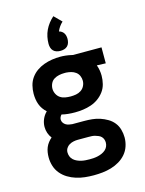

<svg xmlns="http://www.w3.org/2000/svg" viewBox="-144 -865 888 1173"><g transform="rotate(-15 300.0 -278.5)"><path d="M300 223Q272 223 244 220Q216 217 189 208.5Q162 200 138 185.5Q114 171 96 149.5Q78 128 69.5 101Q61 74 61 46Q61 30 63.5 14Q66 -2 72 -16.5Q78 -31 88 -44Q98 -57 110 -67Q98 -82 91.5 -101Q85 -120 85 -140Q85 -165 95 -188.5Q105 -212 123 -229Q110 -241 100 -255Q90 -269 84 -285.5Q78 -302 75.5 -319Q73 -336 73 -353Q73 -379 79.5 -405Q86 -431 101.5 -452.5Q117 -474 138.5 -489Q160 -504 185 -513Q210 -522 236 -526Q262 -530 288 -530Q305 -530 322.5 -528Q340 -526 358 -522L366 -520H547V-419L491 -421Q497 -405 500 -387.5Q503 -370 503 -353Q503 -327 496.5 -301Q490 -275 474.5 -254Q459 -233 437.5 -217.5Q416 -202 391 -193.5Q366 -185 340 -181.5Q314 -178 288 -178Q267 -178 246 -180Q225 -182 205 -187Q199 -181 195.5 -173.5Q192 -166 192 -158Q192 -147 198 -138Q204 -129 213 -123.5Q222 -118 232.5 -116Q243 -114 253 -113Q255 -113 256.5 -113Q258 -113 259 -113Q262 -113 265 -113Q268 -113 272 -113H328Q354 -113 379 -110.5Q404 -108 428 -100Q452 -92 474 -79Q496 -66 511.5 -46.5Q527 -27 534 -2Q541 23 541 48Q541 76 532 103Q523 130 505 151Q487 172 462.5 186.5Q438 201 411 209Q384 217 356 220Q328 223 300 223ZM288 -279Q305 -279 322 -282Q339 -285 353.5 -294.5Q368 -304 376 -320Q384 -336 384 -353Q384 -369 377.5 -384Q371 -399 358 -408.5Q345 -418 329.5 -422Q314 -426 298 -427H288Q288 -427 287.5 -427Q287 -427 287 -427Q270 -427 253 -423.5Q236 -420 221.5 -411Q207 -402 199.5 -386Q192 -370 192 -353Q192 -336 200 -320Q208 -304 222 -294.5Q236 -285 253.5 -282Q271 -279 288 -279ZM300 122Q314 122 327 121Q340 120 353 117Q366 114 378.5 108.5Q391 103 401 94.5Q411 86 416.5 74Q422 62 422 48Q422 38 418.5 28Q415 18 407.5 10.5Q400 3 390 -1Q380 -5 370 -8Q360 -11 349.5 -11.5Q339 -12 328 -12H272Q269 -12 266 -12Q263 -12 261 -12Q247 -12 233 -9Q219 -6 207 1Q195 8 187.5 20Q180 32 180 46Q180 60 185 72.5Q190 85 200 94Q210 103 222.5 108.5Q235 114 247.5 117Q260 120 273.5 121Q287 122 300 122ZM300 -564Q288 -564 276 -567.5Q264 -571 255.5 -579.5Q247 -588 243.5 -600Q240 -612 240 -624Q240 -646 244.5 -668Q249 -690 258.5 -710Q268 -730 281.5 -747.5Q295 -765 312 -780L358 -734Q346 -723 336.5 -709.5Q327 -696 321 -681Q330 -679 338 -673.5Q346 -668 351 -660Q356 -652 358 -642.5Q360 -633 360 -624Q360 -612 356.5 -600Q353 -588 344.5 -579.5Q336 -571 324 -567.5Q312 -564 300 -564Z"/></g></svg>

Font: Zed Sans Extended
Style: Bold
Weight: 700
Width: 7
Designer: Belleve Invis
Foundry: Belleve Invis
Version: Version 1.0.0; ttfautohint (v1.8.4)